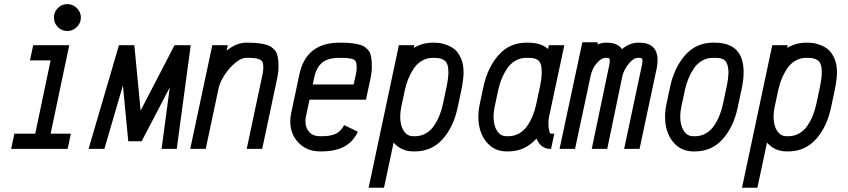

<svg xmlns="http://www.w3.org/2000/svg" viewBox="-20 -718 4092 926"><path d="M304.7 -698.2Q331.1 -698.2 350.6 -679Q370.1 -659.7 370.1 -633.3Q370.1 -606.9 350.6 -587.6Q331.1 -568.4 304.7 -568.4Q277.8 -568.4 259 -587.4Q240.2 -606.4 240.2 -633.3Q240.2 -660.2 259 -679.2Q277.8 -698.2 304.7 -698.2ZM306.2 0H33.7L49.3 -73.2H149.9L224.1 -426.8H124.5L140.1 -500H314L224.1 -73.2H321.8Z M407.2 0 553.7 -500H627.9L658.2 -184.6L821.8 -500H899.9L832.5 0H759.3L798.8 -296.4L663.1 -36.6H598.6L572.8 -305.7L483.4 0Z M1176.3 -512.2Q1206.1 -512.2 1228.5 -509.3Q1251 -506.3 1266.6 -501.5Q1282.2 -496.6 1293 -487.8Q1303.7 -479 1309.6 -470.5Q1315.4 -461.9 1318.6 -447.8Q1321.8 -433.6 1322.5 -421.9Q1323.2 -410.2 1323.2 -391.6Q1323.2 -371.6 1317.4 -343.3L1244.6 0H1169.9L1246.1 -358.9Q1250 -376 1250 -391.6Q1250 -410.6 1245.8 -419.7Q1241.7 -428.7 1225.8 -433.8Q1210 -439 1176.3 -439H1167.5Q1143.6 -439 1114.3 -414.6Q1085 -390.1 1062.7 -355.7Q1040.5 -321.3 1034.2 -292L972.2 0H897.5L1003.9 -500H1078.6L1073.2 -474.1Q1121.1 -512.2 1167.5 -512.2Z M1626.5 -512.2Q1656.2 -512.2 1679.2 -509.3Q1702.1 -506.3 1717.5 -501.7Q1732.9 -497.1 1743.7 -488Q1754.4 -479 1760.3 -470.7Q1766.1 -462.4 1769 -447.8Q1772 -433.1 1772.7 -421.9Q1773.4 -410.6 1773.4 -391.6Q1773.4 -372.6 1767.6 -343.3L1745.1 -237.3H1472.7L1455.6 -156.7Q1453.1 -146.5 1453.1 -133.3Q1453.1 -100.6 1471.9 -80.8Q1490.7 -61 1522.5 -61H1531.2Q1577.6 -61 1602.1 -74.2Q1626.5 -87.4 1639.6 -114.7L1706.1 -82.5Q1682.1 -32.7 1638.9 -10.3Q1595.7 12.2 1531.2 12.2H1522.5Q1460.9 12.2 1420.4 -29.1Q1379.9 -70.3 1379.9 -133.3Q1379.9 -152.3 1384.3 -172.4L1423.8 -358.9Q1456.1 -512.2 1617.7 -512.2ZM1488.3 -310.5H1685.5L1696.3 -358.9Q1700.2 -376 1700.2 -391.6Q1700.2 -403.8 1699.2 -409.9Q1698.2 -416 1694.6 -422.9Q1690.9 -429.7 1682.9 -432.4Q1674.8 -435.1 1661.1 -437Q1647.5 -439 1626.5 -439H1617.7Q1561.5 -439 1533.7 -415.8Q1505.9 -392.6 1495.1 -343.3Z M2142.6 -370.1Q2142.6 -392.6 2137.7 -406.7Q2132.8 -420.9 2122.3 -427.5Q2111.8 -434.1 2102.1 -436.3Q2092.3 -438.5 2076.7 -439H2067.9Q2039.1 -439 2015.1 -425Q1991.2 -411.1 1975.3 -387.2Q1959.5 -363.3 1949.2 -337.9Q1939 -312.5 1932.6 -283.7L1915 -200.7Q1910.2 -176.8 1910.2 -154.8Q1910.2 -112.3 1927.2 -86.7Q1944.3 -61 1972.7 -61H1981.4Q2010.3 -61 2033.9 -74.7Q2057.6 -88.4 2073.5 -112.1Q2089.4 -135.7 2099.6 -161.4Q2109.9 -187 2116.2 -216.3L2133.8 -299.3Q2142.6 -341.3 2142.6 -370.1ZM1832 187.5H1757.8L1903.8 -500H1978.5L1975.6 -486.8Q2017.1 -512.2 2067.9 -512.2H2076.7Q2087.4 -512.2 2099.9 -510.7Q2112.3 -509.3 2134.5 -501.2Q2156.7 -493.2 2173.3 -479.5Q2189.9 -465.8 2202.9 -437.3Q2215.8 -408.7 2215.8 -370.1Q2215.8 -337.4 2205.1 -283.7L2187.5 -200.7Q2167.5 -105.5 2114.5 -46.6Q2061.5 12.2 1981.4 12.2H1972.7Q1916 12.2 1878.4 -30.3Z M2592.8 -370.1Q2592.8 -393.6 2587.9 -408.2Q2583 -422.9 2572.8 -429.2Q2562.5 -435.5 2552.7 -437.3Q2543 -439 2526.9 -439H2518.1Q2489.3 -439 2465.3 -425Q2441.4 -411.1 2425.5 -387.2Q2409.7 -363.3 2399.4 -337.9Q2389.2 -312.5 2382.8 -283.7L2365.2 -200.7Q2360.4 -176.8 2360.4 -154.8Q2360.4 -112.3 2377.4 -86.7Q2394.5 -61 2422.9 -61H2431.6Q2460.4 -61 2484.1 -74.7Q2507.8 -88.4 2523.7 -112.1Q2539.6 -135.7 2549.8 -161.4Q2560.1 -187 2566.4 -216.3L2584 -299.3Q2592.8 -341.3 2592.8 -370.1ZM2518.1 -512.2H2526.9Q2589.8 -512.2 2623 -481.9L2627 -500H2701.7L2628.4 -156.7Q2625 -141.1 2625 -122.1Q2625 -102.1 2628.7 -87.6Q2632.3 -73.2 2637.7 -73.2H2653.3L2637.7 0H2633.3Q2588.4 0 2567.4 -49.8Q2512.2 12.2 2431.6 12.2H2422.9Q2362.3 12.2 2324.7 -34.9Q2287.1 -82 2287.1 -154.8Q2287.1 -183.6 2293.9 -216.3L2311.5 -299.3Q2332 -393.6 2385 -452.9Q2438 -512.2 2518.1 -512.2Z M2678.7 0 2788.6 -514.2H2863.3L2860.8 -503.4Q2881.8 -512.2 2901.9 -512.2H2906.7Q2958 -512.2 2980 -481Q3017.1 -512.2 3057.6 -512.2H3062.5Q3151.4 -512.2 3151.4 -427.7Q3151.4 -407.2 3147 -387.2L3064.5 0H2990.2L3075.7 -402.8Q3078.6 -417.5 3078.6 -425.3Q3078.6 -434.1 3075 -436.5Q3071.3 -439 3062.5 -439H3057.6Q3034.7 -439 3011 -409.2Q2987.3 -379.4 2980.5 -345.7L2908.7 0H2834L2918 -402.3Q2920.9 -417 2920.9 -424.8Q2920.9 -433.6 2917.7 -436.3Q2914.6 -439 2906.7 -439H2901.9Q2880.4 -439 2858.4 -413.6Q2836.4 -388.2 2829.1 -354.5L2753.4 0Z M3427.2 -512.2Q3566.4 -512.2 3566.4 -369.6Q3566.4 -329.6 3555.7 -283.7L3538.1 -200.7Q3518.1 -105.5 3465.1 -46.6Q3412.1 12.2 3332 12.2H3323.2Q3262.7 12.2 3225.1 -34.9Q3187.5 -82 3187.5 -155.3Q3187.5 -183.6 3194.3 -216.3L3211.9 -299.3Q3232.4 -393.6 3285.4 -452.9Q3338.4 -512.2 3418.5 -512.2ZM3493.2 -369.6Q3493.2 -388.7 3489.3 -402.1Q3485.4 -415.5 3479.7 -422.6Q3474.1 -429.7 3464.4 -433.6Q3454.6 -437.5 3447 -438.2Q3439.5 -439 3427.2 -439H3418.5Q3389.6 -439 3365.7 -425Q3341.8 -411.1 3325.9 -387.2Q3310.1 -363.3 3299.8 -337.9Q3289.6 -312.5 3283.2 -283.7L3265.6 -200.7Q3260.7 -177.7 3260.7 -155.3Q3260.7 -113.8 3277.6 -87.4Q3294.4 -61 3323.2 -61H3332Q3360.8 -61 3384.5 -74.7Q3408.2 -88.4 3424.1 -112.1Q3439.9 -135.7 3450.2 -161.4Q3460.4 -187 3466.8 -216.3L3484.4 -299.3Q3493.2 -340.3 3493.2 -369.6Z M3943.4 -370.1Q3943.4 -392.6 3938.5 -406.7Q3933.6 -420.9 3923.1 -427.5Q3912.6 -434.1 3902.8 -436.3Q3893.1 -438.5 3877.4 -439H3868.7Q3839.8 -439 3815.9 -425Q3792 -411.1 3776.1 -387.2Q3760.3 -363.3 3750 -337.9Q3739.7 -312.5 3733.4 -283.7L3715.8 -200.7Q3710.9 -176.8 3710.9 -154.8Q3710.9 -112.3 3728 -86.7Q3745.1 -61 3773.4 -61H3782.2Q3811 -61 3834.7 -74.7Q3858.4 -88.4 3874.3 -112.1Q3890.1 -135.7 3900.4 -161.4Q3910.6 -187 3917 -216.3L3934.6 -299.3Q3943.4 -341.3 3943.4 -370.1ZM3632.8 187.5H3558.6L3704.6 -500H3779.3L3776.4 -486.8Q3817.9 -512.2 3868.7 -512.2H3877.4Q3888.2 -512.2 3900.6 -510.7Q3913.1 -509.3 3935.3 -501.2Q3957.5 -493.2 3974.1 -479.5Q3990.7 -465.8 4003.7 -437.3Q4016.6 -408.7 4016.6 -370.1Q4016.6 -337.4 4005.9 -283.7L3988.3 -200.7Q3968.3 -105.5 3915.3 -46.6Q3862.3 12.2 3782.2 12.2H3773.4Q3716.8 12.2 3679.2 -30.3Z"/></svg>

Font: Anka/Coder Narrow
Style: Italic
Weight: 400
Width: 3
Italic angle: -12°
Monospace: yes
Version: Version 001.100